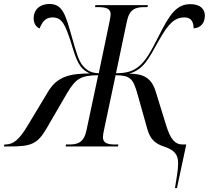

<svg xmlns="http://www.w3.org/2000/svg" viewBox="-74 -740 1055 970"><path d="M810 210H820L867 -10H849C810 -10 787 -37 766 -105L714 -273C692 -349 649 -367 579 -368C650 -389 674 -437 730 -538C778 -622 808 -652 859 -652C894 -652 904 -626 904 -597C936 -598 961 -620 961 -661C961 -694 938 -719 888 -719C819 -719 784 -670 728 -558C688 -479 661 -429 623 -401C600 -384 573 -370 512 -370L567 -632C580 -695 612 -704 656 -704H671L673 -714H408L406 -704H420C459 -704 485 -698 485 -668C485 -662 483 -649 480 -634L425 -370C393 -371 369 -380 347 -405C323 -431 312 -473 288 -557C258 -661 244 -720 176 -720C126 -720 96 -690 96 -648C96 -622 107 -605 126 -596C139 -629 156 -652 191 -652C241 -652 256 -612 283 -531C313 -431 325 -395 379 -369C279 -368 215 -354 169 -277L66 -106C23 -33 -8 -10 -47 -10H-52L-54 0H-24C84 0 115 -13 160 -89L264 -268C309 -344 335 -359 422 -360L363 -82C350 -19 318 -10 274 -10H259L258 0H522L524 -10H509C471 -10 446 -16 446 -47C446 -55 448 -69 453 -91L510 -360C583 -359 598 -344 620 -267L670 -89C684 -40 706 -15 756 1C806 18 826 39 826 86C826 120 817 165 810 210Z"/></svg>

Font: Noto Serif Display SemiCondensed
Style: Italic
Weight: 400
Width: 4
Italic angle: -12°
Designer: Monotype Design Team
Foundry: Monotype Imaging Inc.
Version: Version 2.009